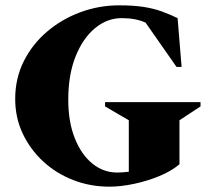

<svg xmlns="http://www.w3.org/2000/svg" viewBox="-20 -690 789 720"><path d="M390 10Q318 10 254 -15Q190 -40 141.5 -85Q93 -130 65 -189.5Q37 -249 37 -319Q37 -396 69 -460Q101 -524 156 -571Q211 -618 281 -644Q351 -670 427 -670Q481 -670 519 -664Q557 -658 587 -647Q617 -636 646 -622L661 -439H642L526 -605Q490 -622 436 -622Q382 -622 336.5 -584.5Q291 -547 263.5 -478.5Q236 -410 236 -316Q236 -233 260.5 -171.5Q285 -110 326.5 -76.5Q368 -43 419 -43Q439 -43 463 -46V-239L374 -291V-307H732V-291L653 -239V-74Q622 -48 577 -29.5Q532 -11 482.5 -0.5Q433 10 390 10ZM575 -77 565 -72Q570 -74 575 -77Z"/></svg>

Font: Spectral SC ExtraBold
Style: Regular
Weight: 800
Designer: Jean-Baptiste Levee
Foundry: Production Type
Version: Version 2.001